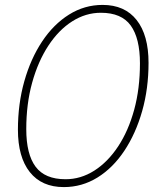

<svg xmlns="http://www.w3.org/2000/svg" viewBox="-20 -746 640 782"><path d="M240 16Q150 16 101.5 -45Q53 -106 53 -218Q53 -323 79 -415Q105 -507 151.5 -577Q198 -647 261 -686.5Q324 -726 398 -726Q488 -726 536.5 -664.5Q585 -603 585 -490Q585 -385 559 -293.5Q533 -202 486.5 -132Q440 -62 377 -23Q314 16 240 16ZM247 -16Q309 -16 364 -51Q419 -86 461 -149.5Q503 -213 526.5 -299Q550 -385 550 -488Q550 -590 512.5 -642Q475 -694 391 -694Q329 -694 274 -659Q219 -624 177 -560Q135 -496 111 -409.5Q87 -323 87 -220Q87 -118 125 -67Q163 -16 247 -16Z"/></svg>

Font: Geist Mono Thin
Style: Italic
Weight: 100
Italic angle: -12°
Monospace: yes
Designer: Basement.studio, Andrés Briganti, Mateo Zaragoza
Foundry: Basement.studio, Vercel, Andrés Briganti, Guido Ferreyra, Mateo Zaragoza
Version: Version 1.500; ttfautohint (v1.8.4.7-5d5b)